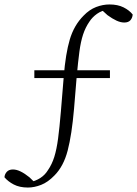

<svg xmlns="http://www.w3.org/2000/svg" viewBox="-44 -733 615 861"><path d="M81 108Q44 108 18 94.5Q-8 81 -24 62Q-23 48 -13.5 37.5Q-4 27 14 27Q30 27 48.5 36Q67 45 88 62L121 94L72 87L86 85Q145 73 171 30Q189 4 199.5 -29.5Q210 -63 216.5 -112Q223 -161 229 -233L242 -391Q250 -492 269 -556Q288 -620 331 -663Q357 -690 387 -701.5Q417 -713 447 -713Q484 -713 510 -700Q536 -687 551 -668Q550 -653 541 -642.5Q532 -632 513 -632Q497 -632 478.5 -640.5Q460 -649 438 -665L404 -696L454 -692L441 -690Q412 -686 391 -671Q370 -656 357 -636Q339 -610 328.5 -578Q318 -546 312 -501Q306 -456 300 -390L288 -245Q278 -129 259.5 -58Q241 13 200 54Q171 84 140.5 96Q110 108 81 108ZM110 -383V-418H449V-383Z"/></svg>

Font: Early Summer Mincho VF
Style: Regular
Weight: 250
Designer: GuiWonder
Version: Version 1.002